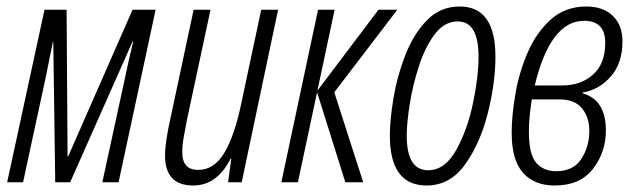

<svg xmlns="http://www.w3.org/2000/svg" viewBox="-20 -561 1960 591"><path d="M51 0 122 -329Q128 -358 132.5 -381.5Q137 -405 143 -433H144L150 0H196L388 -433H390Q382 -401 376 -373.5Q370 -346 363 -313L295 0H345L459 -531H388L190 -80H188L185 -531H117L2 0Z M690 -73H692L682 0H724L836 -531H784L723 -244Q702 -143 670.5 -90.5Q639 -38 590 -38Q541 -38 541 -92Q541 -113 545.5 -138.5Q550 -164 555 -190L628 -531H576L503 -189Q497 -163 492.5 -133Q488 -103 488 -82Q488 10 575 10Q648 10 690 -73Z M897 0 956 -277 1043 0H1098L1009 -277L1203 -531H1145L957 -282L1010 -531H959L846 0Z M1505 -387Q1505 -541 1395 -541Q1335 -541 1293.5 -498Q1252 -455 1227 -390Q1202 -325 1191 -258Q1180 -191 1180 -144Q1180 10 1293 10Q1366 10 1412.5 -56Q1459 -122 1482 -214.5Q1505 -307 1505 -387ZM1232 -143Q1232 -183 1241.5 -242Q1251 -301 1270 -359Q1289 -417 1318.5 -456Q1348 -495 1389 -495Q1453 -495 1453 -387Q1453 -324 1435.5 -241.5Q1418 -159 1383.5 -98Q1349 -37 1298 -37Q1232 -37 1232 -143Z M1845 -159Q1845 -254 1773 -274V-276Q1825 -285 1860.5 -326Q1896 -367 1896 -433Q1896 -484 1866 -512.5Q1836 -541 1785 -541Q1720 -541 1675.5 -501Q1631 -461 1604.5 -400Q1578 -339 1566.5 -272Q1555 -205 1555 -152Q1555 -68 1590 -29Q1625 10 1687 10Q1766 10 1805.5 -41.5Q1845 -93 1845 -159ZM1778 -497Q1843 -497 1843 -429Q1843 -365 1805.5 -331.5Q1768 -298 1711 -298H1626Q1674 -497 1778 -497ZM1608 -154Q1608 -184 1611 -210.5Q1614 -237 1617 -255H1703Q1749 -255 1771.5 -227.5Q1794 -200 1794 -158Q1794 -110 1769.5 -72Q1745 -34 1692 -34Q1653 -34 1630.5 -60Q1608 -86 1608 -154Z"/></svg>

Font: Noto Sans Display Condensed Light
Style: Italic
Weight: 300
Width: 3
Designer: Monotype Design team
Foundry: Monotype Imaging Inc.
Version: 1.000